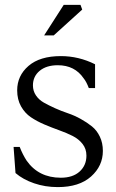

<svg xmlns="http://www.w3.org/2000/svg" viewBox="-20 -744 473 780"><path d="M113.8 -397Q113.8 -374.5 126 -356.4Q138.2 -338.4 158.2 -327.1Q178.2 -315.9 203.6 -304.4Q229 -293 255.9 -283.9Q282.7 -274.9 308.1 -260.7Q333.5 -246.6 353.5 -230.5Q373.5 -214.4 385.7 -188.7Q397.9 -163.1 397.9 -130.9Q397.9 -69.8 349.9 -26.9Q301.8 16.1 214.8 16.1Q163.6 16.1 118.7 0.7Q73.7 -14.6 43 -41L35.2 -147H60.1Q71.8 -116.7 87.9 -91.8Q136.7 -22 227.1 -22Q275.9 -22 303.5 -47.1Q331.1 -72.3 331.1 -111.8Q331.1 -139.2 315.4 -159.2Q299.8 -179.2 275.1 -191.7Q250.5 -204.1 220.5 -214.8Q190.4 -225.6 160.4 -238.3Q130.4 -251 105.7 -267.6Q81.1 -284.2 65.4 -312Q49.8 -339.8 49.8 -377Q49.8 -436.5 95.9 -476.3Q142.1 -516.1 227.1 -516.1Q299.8 -516.1 366.2 -482.9V-386.2H340.8Q331.1 -412.1 319.8 -425.8Q283.7 -479 214.8 -479Q168.5 -479 141.1 -456.3Q113.8 -433.6 113.8 -397ZM159.2 -600.1 238.8 -724.1H307.1L314 -705.1L198.2 -600.1Z"/></svg>

Font: LT Superior Serif
Style: Regular
Weight: 400
Designer: Daniel Lyons
Foundry: LyonsType
Version: Version 2.120;FEAKit 1.0